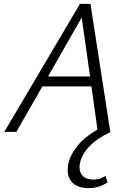

<svg xmlns="http://www.w3.org/2000/svg" viewBox="-20 -678 670 987"><path d="M522 226 533 260Q509 275 486.5 282Q464 289 436 289Q384 289 356 264.5Q328 240 328 196Q328 181 331 164Q341 118 378 72Q415 26 481 -12L450 -234H198L64 0H2L391 -658H445L547 0L548 1Q479 33 439.5 74.5Q400 116 391 161Q389 169 389 183Q389 211 407 228Q425 245 462 245Q494 245 522 226ZM443 -285 400 -588 227 -285Z"/></svg>

Font: Ysabeau Semilight
Style: Italic
Weight: 300
Italic angle: -12°
Designer: Christian Thalmann (Catharsis Fonts)
Version: Version 0.003